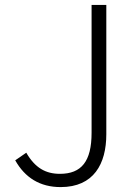

<svg xmlns="http://www.w3.org/2000/svg" viewBox="-20 -749 556 782"><path d="M227 13C362 13 413 -82 413 -202V-729H353V-208C353 -92 312 -41 224 -41C166 -41 123 -65 87 -127L42 -96C82 -25 143 13 227 13Z"/></svg>

Font: GenYoGothic2 TW L
Style: Regular
Weight: 300
Version: Version 2.100;PS 2.1;hotconv 16.6.51;makeotf.lib2.5.65220 DE